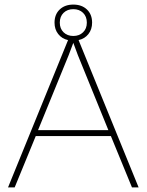

<svg xmlns="http://www.w3.org/2000/svg" viewBox="-20 -818 640 838"><path d="M464 -224H136L44 0H15L277 -643Q250 -649 234 -669.5Q218 -690 218 -719Q218 -755 240.5 -776.5Q263 -798 300 -798Q337 -798 359.5 -776.5Q382 -755 382 -719Q382 -690 366 -669.5Q350 -649 323 -643L585 0H556ZM300 -661Q326 -661 342.5 -677Q359 -693 359 -719Q359 -746 342.5 -762Q326 -778 300 -778Q274 -778 257.5 -762Q241 -746 241 -719Q241 -693 257.5 -677Q274 -661 300 -661ZM453 -250 320 -577 300 -631 280 -578 146 -250Z"/></svg>

Font: Work Sans ExtraLight
Style: Regular
Weight: 280
Designer: Wei Huang
Foundry: Wei Huang
Version: Version 1.500